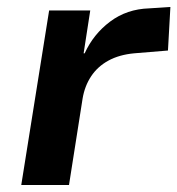

<svg xmlns="http://www.w3.org/2000/svg" viewBox="-20 -531 509 551"><path d="M41 0 121 -501H239L220 -378H223Q248 -433 296 -469Q344 -505 408 -507L469 -511L462 -386L365 -378Q322 -374 291 -357Q260 -340 241.5 -312Q223 -284 217 -248L178 0Z"/></svg>

Font: Nunito Sans 7pt
Style: Bold Italic
Weight: 700
Italic angle: -9°
Version: Version 3.101;gftools[0.9.27]